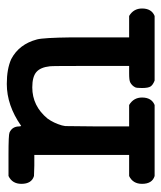

<svg xmlns="http://www.w3.org/2000/svg" viewBox="25 -501 475 565"><g transform="rotate(-90 262.5 -218.5)"><path d="M4 -393Q4 -420 27 -431H89Q149 -431 155 -428Q173 -420 173 -399L174 -394H175Q235 -436 298 -436Q342 -436 371 -423Q415 -400 429 -347Q434 -328 435 -246Q435 -217 435 -198V-76H498Q520 -63 520 -38Q520 -10 498 -1H308Q295 -6 290.5 -13Q286 -20 286 -38Q286 -54 288 -58Q293 -68 303 -73Q309 -76 329 -76H351V-188Q351 -304 350 -309Q347 -337 333 -349Q319 -361 288 -361Q233 -361 196 -316Q183 -298 176 -274L174 -264L173 -170V-76H236Q258 -63 258 -38Q258 -10 236 -1H27Q4 -8 4 -38Q4 -65 27 -76H89V-355H58L27 -356Q4 -363 4 -393Z"/></g></svg>

Font: KaTeX_Typewriter
Style: Regular
Weight: 400
Version: Version 1.1; ttfautohint (v1.3)